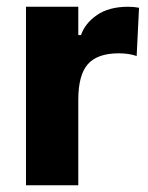

<svg xmlns="http://www.w3.org/2000/svg" viewBox="-20 -549 439 569"><path d="M57 -529H212V-445H220Q232 -480 267.5 -504.5Q303 -529 360 -529Q377 -529 392 -526L385 -383Q362 -391 332 -391Q269 -391 240.5 -359Q212 -327 212 -253V0H57Z"/></svg>

Font: Be Vietnam ExtraBold
Style: Regular
Weight: 800
Designer: Gabriel Lam
Foundry: TypeRant
Version: Version 4.000